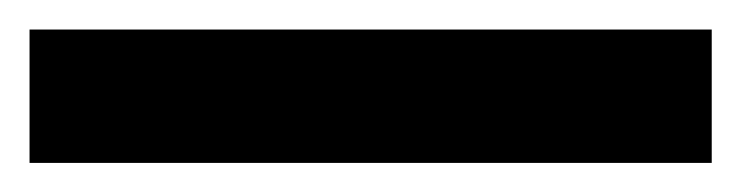

<svg xmlns="http://www.w3.org/2000/svg" viewBox="-21 -20 502 130"><path d="M460.9 0V90.3H-1V0Z"/></svg>

Font: Karasuma Gothic
Style: Regular
Weight: 500
Designer: Rasmus Andersson / Ryoko Nishizuka
Foundry: Genbu
Version: Version 1.00